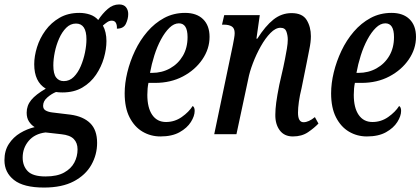

<svg xmlns="http://www.w3.org/2000/svg" viewBox="-63 -604 1892 864"><path d="M135 240Q43 240 0 206Q-43 172 -43 117Q-43 74 -23 43.5Q-3 13 28 -5.5Q59 -24 93 -32Q78 -41 67.5 -57Q57 -73 57 -97Q57 -129 77.5 -154Q98 -179 143 -205Q91 -236 91 -315Q91 -351 103.5 -391.5Q116 -432 141.5 -467Q167 -502 205 -524Q243 -546 294 -546Q319 -546 341.5 -538.5Q364 -531 379 -514Q398 -543 421.5 -563.5Q445 -584 473 -584Q494 -584 504 -571.5Q514 -559 514 -541Q514 -519 503.5 -497Q493 -475 463 -475Q464 -491 458.5 -501Q453 -511 440 -511Q429 -511 419 -504Q409 -497 400 -489Q408 -475 412 -457Q416 -439 416 -419Q416 -383 404.5 -343Q393 -303 369 -267.5Q345 -232 307.5 -210Q270 -188 218 -188Q209 -188 202.5 -188.5Q196 -189 189 -190Q169 -182 150 -165.5Q131 -149 131 -128Q131 -113 143 -106.5Q155 -100 172 -98L255 -88Q312 -80 343 -49.5Q374 -19 374 39Q374 92 348 138Q322 184 269 212Q216 240 135 240ZM224 -239Q250 -239 269 -258Q288 -277 300.5 -306.5Q313 -336 319.5 -368Q326 -400 326 -427Q326 -498 279 -498Q254 -498 235 -479Q216 -460 203 -430.5Q190 -401 183.5 -369Q177 -337 177 -310Q177 -272 189.5 -255.5Q202 -239 224 -239ZM142 190Q194 190 225.5 172.5Q257 155 271.5 127.5Q286 100 286 68Q286 39 269 21.5Q252 4 213 0L142 -8Q93 -2 66 30Q39 62 39 105Q39 143 62 166.5Q85 190 142 190Z M659 10Q615 10 578.5 -11.5Q542 -33 520 -76Q498 -119 498 -184Q498 -229 510 -278.5Q522 -328 544.5 -375.5Q567 -423 600 -461.5Q633 -500 675.5 -523Q718 -546 770 -546Q822 -546 851 -517.5Q880 -489 880 -438Q880 -384 847.5 -336.5Q815 -289 760 -260Q705 -231 635 -231H605Q600 -207 600 -177Q600 -119 622 -87Q644 -55 684 -55Q723 -55 755 -77.5Q787 -100 804 -127Q813 -122 813 -105Q813 -82 796 -55Q779 -28 745 -9Q711 10 659 10ZM621 -276Q666 -276 702.5 -296.5Q739 -317 760 -353Q781 -389 781 -437Q781 -499 742 -499Q720 -499 699.5 -479Q679 -459 661.5 -426.5Q644 -394 631.5 -354.5Q619 -315 612 -276Z M1255 10Q1216 10 1195.5 -18Q1175 -46 1176 -89Q1176 -112 1180 -142.5Q1184 -173 1194 -223L1212 -302Q1215 -316 1219.5 -338.5Q1224 -361 1228 -385Q1232 -409 1232 -426Q1232 -444 1226 -461.5Q1220 -479 1199 -479Q1177 -479 1154 -455.5Q1131 -432 1110.5 -395.5Q1090 -359 1075 -319.5Q1060 -280 1054 -248L1001 0H901L985 -402Q988 -417 990.5 -431.5Q993 -446 993 -455Q993 -477 980 -485Q967 -493 945 -493H936L946 -536H1106L1091 -430H1095Q1131 -487 1167.5 -516Q1204 -545 1249 -545Q1298 -545 1317 -514Q1336 -483 1336 -441Q1336 -415 1329 -382Q1322 -349 1317 -321L1294 -207Q1286 -175 1282 -146.5Q1278 -118 1278 -97Q1278 -54 1303 -54Q1326 -54 1354 -77L1370 -48Q1351 -28 1323 -9Q1295 10 1255 10Z M1588 10Q1544 10 1507.5 -11.5Q1471 -33 1449 -76Q1427 -119 1427 -184Q1427 -229 1439 -278.5Q1451 -328 1473.5 -375.5Q1496 -423 1529 -461.5Q1562 -500 1604.5 -523Q1647 -546 1699 -546Q1751 -546 1780 -517.5Q1809 -489 1809 -438Q1809 -384 1776.5 -336.5Q1744 -289 1689 -260Q1634 -231 1564 -231H1534Q1529 -207 1529 -177Q1529 -119 1551 -87Q1573 -55 1613 -55Q1652 -55 1684 -77.5Q1716 -100 1733 -127Q1742 -122 1742 -105Q1742 -82 1725 -55Q1708 -28 1674 -9Q1640 10 1588 10ZM1550 -276Q1595 -276 1631.5 -296.5Q1668 -317 1689 -353Q1710 -389 1710 -437Q1710 -499 1671 -499Q1649 -499 1628.5 -479Q1608 -459 1590.5 -426.5Q1573 -394 1560.5 -354.5Q1548 -315 1541 -276Z"/></svg>

Font: Noto Serif ExtraCondensed Medium
Style: Italic
Weight: 500
Width: 2
Italic angle: -12°
Designer: Monotype Design Team
Foundry: Monotype Imaging Inc.
Version: Version 2.013; ttfautohint (v1.8.4.7-5d5b)